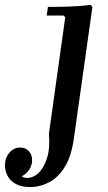

<svg xmlns="http://www.w3.org/2000/svg" viewBox="-148 -497 439 777"><path d="M219 -477 226 -469 151 63Q141 135 114.5 178Q88 221 51 240.5Q14 260 -27 260Q-62 260 -85 247Q-108 234 -118 213.5Q-128 193 -128 172Q-128 142 -110 121Q-92 100 -66 100Q-45 100 -31.5 114.5Q-18 129 -18 151Q-18 172 -30 190Q-42 208 -60 216Q-51 223 -39 223Q-13 223 8.5 202.5Q30 182 42.5 142Q55 102 50 44L116 -427L109 -434H41L46 -469Q89 -469 134 -470.5Q179 -472 219 -477Z"/></svg>

Font: Brygada 1918 SemiBold
Style: Italic
Weight: 600
Italic angle: -8°
Designer: Mateusz Machalski | Borys Kosmynka | Przemek Hoffer
Foundry: NIEPODLEGLA 2018
Version: Version 3.006